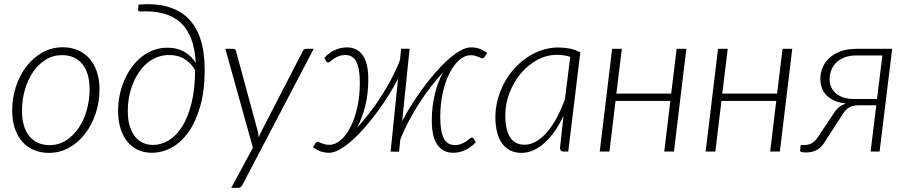

<svg xmlns="http://www.w3.org/2000/svg" viewBox="-20 -734 4394 930"><path d="M220.5 -31Q264 -31 299.8 -53.8Q335.5 -76.5 361 -114.2Q386.5 -152 400.2 -200.8Q414 -249.5 414 -301Q414 -381 378.5 -424Q343 -467 280 -467Q236.5 -467 200.8 -444.5Q165 -422 139.8 -384.8Q114.5 -347.5 100.5 -299Q86.5 -250.5 86.5 -198Q86.5 -118.5 121.8 -74.8Q157 -31 220.5 -31ZM216.5 6.5Q176.5 6.5 143.8 -7.5Q111 -21.5 87.8 -48Q64.5 -74.5 51.8 -112.2Q39 -150 39 -198Q39 -258.5 57 -314Q75 -369.5 107.8 -412Q140.5 -454.5 185.5 -479.8Q230.5 -505 284.5 -505Q324.5 -505 357.2 -491Q390 -477 413.2 -450.5Q436.5 -424 449.2 -386.2Q462 -348.5 462 -301.5Q462 -241 443.8 -185.5Q425.5 -130 393 -87.2Q360.5 -44.5 315.5 -19Q270.5 6.5 216.5 6.5Z M651.5 -712Q729.5 -718.5 789.2 -702.2Q849 -686 889.5 -647Q930 -608 950.8 -545.2Q971.5 -482.5 971.5 -396Q971.5 -295.5 950 -220Q928.5 -144.5 893 -94.2Q857.5 -44 811.2 -19Q765 6 715 6Q678.5 6 648.5 -7.8Q618.5 -21.5 597 -47.8Q575.5 -74 563.8 -111.8Q552 -149.5 552 -197.5Q552 -234.5 559.5 -271.8Q567 -309 581.2 -342.8Q595.5 -376.5 616.2 -405.8Q637 -435 663.5 -456.8Q690 -478.5 722.2 -490.8Q754.5 -503 791.5 -503Q837 -503 871.5 -484Q906 -465 928.5 -428.5Q921.5 -562 855.8 -623.5Q790 -685 659 -678.5Q646.5 -678.5 649 -690.5ZM721.5 -32Q760 -32 796.2 -53.5Q832.5 -75 861 -119.2Q889.5 -163.5 907 -231.8Q924.5 -300 925 -393.5Q907.5 -426.5 875.5 -447Q843.5 -467.5 799.5 -467.5Q768 -467.5 740.8 -456.8Q713.5 -446 691.2 -427Q669 -408 651.8 -382Q634.5 -356 622.8 -326Q611 -296 605 -262.8Q599 -229.5 599 -196Q599 -155 608.2 -124.2Q617.5 -93.5 633.8 -73Q650 -52.5 672.2 -42.2Q694.5 -32 721.5 -32Z M1154 162Q1147 176 1133.5 176H1100L1205 -18.5L1071.5 -497.5H1108.5Q1115.5 -497.5 1119 -494.2Q1122.5 -491 1123.5 -485.5L1228.5 -98.5Q1231.5 -83.5 1233 -68.5Q1236 -76 1239.5 -83.5Q1243 -91 1246.5 -98.5L1447 -487Q1449.5 -492.5 1454 -495Q1458.5 -497.5 1463 -497.5H1499.5Z M1928 -147Q1945.5 -181.5 1970.5 -221.5Q1995.5 -261.5 2024.5 -301.2Q2053.5 -341 2085 -377.8Q2116.5 -414.5 2147.8 -442.8Q2179 -471 2208.2 -487.8Q2237.5 -504.5 2261.5 -504.5Q2282.5 -504.5 2300.8 -498.5Q2319 -492.5 2339.5 -478L2328.5 -459.5Q2326 -455.5 2323 -453.8Q2320 -452 2317 -451.5Q2314 -451 2309 -453.2Q2304 -455.5 2297.2 -458.5Q2290.5 -461.5 2281.5 -464Q2272.5 -466.5 2260.5 -466.5Q2231 -466.5 2204.2 -443Q2177.5 -419.5 2157 -378.8Q2136.5 -338 2124.5 -283.5Q2112.5 -229 2112.5 -167Q2112.5 -130.5 2117 -104.8Q2121.5 -79 2130.2 -62.8Q2139 -46.5 2152.2 -39Q2165.5 -31.5 2183 -31.5Q2201 -31.5 2214.5 -37Q2228 -42.5 2237.8 -49.2Q2247.5 -56 2253.8 -61.5Q2260 -67 2263.5 -67.5Q2270.5 -68.5 2274.5 -63L2284.5 -45Q2271.5 -30.5 2257.2 -20.8Q2243 -11 2228.8 -5Q2214.5 1 2200.8 3.5Q2187 6 2175 6Q2126.5 6 2099 -31.8Q2071.5 -69.5 2071.5 -150Q2071.5 -217 2086 -277Q2100.5 -337 2126.5 -384Q2099.5 -355.5 2070.5 -318.5Q2041.5 -281.5 2014 -239.2Q1986.5 -197 1961.8 -150.8Q1937 -104.5 1919 -57.5L1913 0.5H1872L1908 -353Q1890.5 -318 1865.8 -278Q1841 -238 1812 -198.2Q1783 -158.5 1751.2 -121.5Q1719.5 -84.5 1688 -56.2Q1656.5 -28 1627.2 -11Q1598 6 1574 6Q1553 6 1534.8 0Q1516.5 -6 1496 -20.5L1507 -39Q1512 -47 1518 -47Q1521.5 -47.5 1526.2 -45.2Q1531 -43 1538 -40.2Q1545 -37.5 1554 -35Q1563 -32.5 1575 -32.5Q1604.5 -32.5 1631.2 -56Q1658 -79.5 1678.5 -120.2Q1699 -161 1711 -215.5Q1723 -270 1723 -332Q1723 -368.5 1718.5 -394.2Q1714 -420 1705.2 -436.2Q1696.5 -452.5 1683.2 -460Q1670 -467.5 1652.5 -467.5Q1634.5 -467.5 1620.8 -462Q1607 -456.5 1597.2 -449.8Q1587.5 -443 1581.2 -437.5Q1575 -432 1572 -431.5Q1564 -430.5 1560.5 -435.5L1551 -453.5Q1564 -468.5 1578.2 -478.2Q1592.5 -488 1606.8 -493.8Q1621 -499.5 1634.8 -502Q1648.5 -504.5 1660.5 -504.5Q1709 -504.5 1736.5 -467Q1764 -429.5 1764 -348.5Q1764 -281.5 1749.5 -222Q1735 -162.5 1709 -115.5Q1736 -144 1765.2 -181Q1794.5 -218 1822.2 -260.8Q1850 -303.5 1874.8 -350Q1899.5 -396.5 1917.5 -443.5L1923 -498H1964Z M2732.5 0H2709.5Q2699.5 0 2696 -5.5Q2692.5 -11 2692.5 -18L2709.5 -173Q2690.5 -133 2667.8 -99.8Q2645 -66.5 2619 -43Q2593 -19.5 2564.5 -6.5Q2536 6.5 2505.5 6.5Q2474.5 6.5 2450.8 -5.8Q2427 -18 2411.2 -40.5Q2395.5 -63 2387.5 -95Q2379.5 -127 2379.5 -167Q2379.5 -210.5 2390.8 -252.2Q2402 -294 2422 -331.5Q2442 -369 2470 -400.5Q2498 -432 2532 -455Q2566 -478 2604.5 -491Q2643 -504 2684 -504Q2713.5 -504 2739.8 -498.8Q2766 -493.5 2791 -480.5ZM2521 -33Q2549.5 -33 2577 -49Q2604.5 -65 2629.8 -94Q2655 -123 2677 -163.8Q2699 -204.5 2716.5 -254L2742 -458.5Q2712.5 -468.5 2678.5 -468.5Q2628.5 -468.5 2583 -444Q2537.5 -419.5 2503 -378.5Q2468.5 -337.5 2448 -284.5Q2427.5 -231.5 2427.5 -174.5Q2427.5 -107.5 2450.2 -70.2Q2473 -33 2521 -33Z M3304.5 -497.5 3244.5 0H3197.5L3227 -245H2961.5L2932 0H2885L2945 -497.5H2992L2965.5 -280.5H3231L3257.5 -497.5Z M3817.5 -497.5 3757.5 0H3710.5L3740 -245H3474.5L3445 0H3398L3458 -497.5H3505L3478.5 -280.5H3744L3770.5 -497.5Z M4240.5 0H4197L4224.5 -224H4139Q4124 -224 4112.2 -221.2Q4100.5 -218.5 4091.5 -212.8Q4082.5 -207 4075.2 -199Q4068 -191 4061.5 -180.5L3976 -48Q3958 -18.5 3935.8 -7Q3913.5 4.5 3884.5 4.5Q3867.5 4.5 3861 1.8Q3854.5 -1 3855.5 -7L3858.5 -31.5H3875.5Q3895.5 -31.5 3911.8 -40.2Q3928 -49 3941.5 -69.5L4021 -189Q4031 -204.5 4044.8 -215.5Q4058.5 -226.5 4078.5 -232.5Q4044.5 -236 4020.8 -246.8Q3997 -257.5 3982 -273.8Q3967 -290 3960.2 -310Q3953.5 -330 3953.5 -352Q3953.5 -377.5 3963.2 -403.5Q3973 -429.5 3994 -450.2Q4015 -471 4048.2 -484.2Q4081.5 -497.5 4128.5 -497.5H4301.5ZM3998.5 -351Q3998.5 -329.5 4006.5 -311.8Q4014.5 -294 4029.5 -281.2Q4044.5 -268.5 4066.5 -261.5Q4088.5 -254.5 4116.5 -254.5H4228L4254 -465.5H4128.5Q4092.5 -465.5 4067.5 -454.8Q4042.5 -444 4027.2 -427.2Q4012 -410.5 4005.2 -390.2Q3998.5 -370 3998.5 -351Z"/></svg>

Font: Lato Light
Style: Italic
Weight: 300
Italic angle: -7°
Designer: Lukasz Dziedzic
Foundry: tyPoland Lukasz Dziedzic
Version: Version 2.007; 2014-02-27